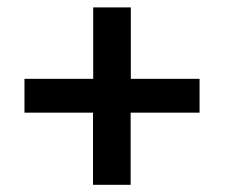

<svg xmlns="http://www.w3.org/2000/svg" viewBox="-20 -544 646 521"><path d="M232.4 -42.5V-238.3H46.4V-330.1H232.9V-523.9H335V-330.1H521.5V-238.3H334.5V-42.5Z"/></svg>

Font: Ride Light
Style: Bold
Weight: 600
Version: Version 3.000